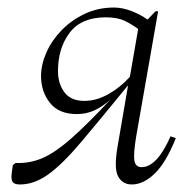

<svg xmlns="http://www.w3.org/2000/svg" viewBox="-20 -480 509 510"><path d="M184 -177Q136 -177 112.5 -207Q89 -237 89 -278Q89 -308 103 -340Q117 -372 143 -399Q169 -426 204.5 -443Q240 -460 283 -460Q305 -460 329.5 -450.5Q354 -441 372 -428L393 -450H400L342 -119Q334 -71 337 -53.5Q340 -36 356 -36Q397 -36 433 -118L447 -113Q421 -48 391 -19Q361 10 330 10Q305 10 293.5 -12Q282 -34 293 -95L320 -252H319Q244 -160 195 -102Q146 -44 108.5 -17Q71 10 33 10Q19 10 14 4Q9 -2 11 -19L14 -41L21 -47H30Q64 -47 96 -61.5Q128 -76 169 -112Q210 -148 272 -214Q251 -196 230 -186.5Q209 -177 184 -177ZM134 -291Q134 -258 151 -235Q168 -212 204 -212Q236 -212 268 -230Q300 -248 325 -276L347 -403Q331 -415 311.5 -424.5Q292 -434 261 -434Q196 -434 165 -393Q134 -352 134 -291Z"/></svg>

Font: Spectral ExtraLight
Style: Italic
Weight: 275
Italic angle: -10°
Designer: Jean-Baptiste Levee
Foundry: Production Type
Version: Version 2.001